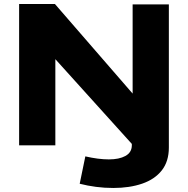

<svg xmlns="http://www.w3.org/2000/svg" viewBox="-20 -722 934 954"><path d="M75 0V-702H253L639 -257V-700H819V11Q819 80 784 124.5Q749 169 686.5 190.5Q624 212 543 212Q499 212 457 206.5Q415 201 376 191L404 55Q469 70 521 70Q572 70 603 53Q634 36 635 2V-7L255 -428V0Z"/></svg>

Font: Georama Extended
Style: Bold
Weight: 700
Width: 7
Designer: Jean-Baptiste Levee
Foundry: Production Type
Version: Version 1.000